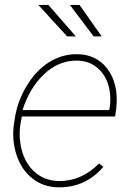

<svg xmlns="http://www.w3.org/2000/svg" viewBox="-20 -761 534 790"><path d="M223.6 9.8Q160.2 9.8 114.3 -25.9Q68.4 -61.5 48.1 -123.3Q27.8 -185.1 37.6 -252.9L41.5 -277.3Q53.2 -348.6 91.6 -410.6Q129.9 -472.7 182.6 -505.4Q235.4 -538.1 295.4 -538.1Q375.5 -538.1 420.9 -479Q466.3 -419.9 459.5 -327.6L458 -312.5L453.6 -281.7H69.8L64.5 -252.9Q57.6 -211.9 64 -169.9Q74.7 -100.1 117.4 -58.3Q160.2 -16.6 223.1 -16.1Q314.5 -15.1 387.7 -88.4L405.3 -74.7Q333 9.8 223.6 9.8ZM295.4 -511.7Q220.2 -511.7 160.9 -455.3Q101.6 -398.9 72.8 -308.1H429.2L430.7 -314.5Q437 -349.6 431.6 -384.8Q422.9 -442.4 386 -477.1Q349.1 -511.7 295.4 -511.7ZM292 -611.3H256.3L137.7 -740.7H179.2ZM398.4 -611.3H365.2L267.6 -740.7H307.1Z"/></svg>

Font: Roboto Thin
Style: Italic
Weight: 250
Italic angle: -12°
Designer: Google
Version: Version 2.134; 2016